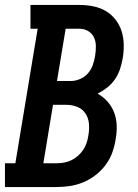

<svg xmlns="http://www.w3.org/2000/svg" viewBox="-39 -755 559 775"><path d="M-19 0V-96H23L113 -639H84V-735H282Q310 -735 337.5 -729.5Q365 -724 388 -710.5Q411 -697 427.5 -675.5Q444 -654 452 -628.5Q460 -603 460.5 -574.5Q461 -546 456 -518Q452 -496 445 -475Q438 -454 425 -435Q412 -416 393.5 -401.5Q375 -387 355 -377Q377 -365 394.5 -345.5Q412 -326 421.5 -301.5Q431 -277 432 -249Q433 -221 428 -194Q424 -167 414.5 -140Q405 -113 387.5 -89.5Q370 -66 346.5 -48Q323 -30 296.5 -19Q270 -8 242.5 -4Q215 0 188 0ZM191 -428H247Q265 -428 284 -436Q303 -444 316 -459Q329 -474 335.5 -492.5Q342 -511 345 -530Q348 -549 348 -568Q348 -587 340.5 -603.5Q333 -620 317 -629.5Q301 -639 282 -639H226ZM136 -96H188Q203 -96 218.5 -98.5Q234 -101 248.5 -108Q263 -115 275.5 -126Q288 -137 297 -150.5Q306 -164 311 -179.5Q316 -195 318 -210Q322 -233 320 -256Q318 -279 305.5 -297.5Q293 -316 272 -324Q251 -332 227 -332H175Z"/></svg>

Font: Iosevka Slab Oblique
Style: Bold
Weight: 700
Italic angle: -9°
Monospace: yes
Designer: Belleve Invis
Foundry: Belleve Invis
Version: Version 11.1.1; ttfautohint (v1.8.3)